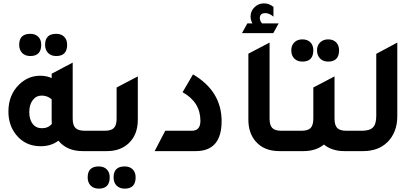

<svg xmlns="http://www.w3.org/2000/svg" viewBox="-20 -898 2471 1141"><path d="M160 -565Q130 -565 112 -583Q94 -601 94 -632Q94 -697 160 -697Q190 -697 207.5 -679.5Q225 -662 225 -632Q225 -565 160 -565ZM314 -565Q284 -565 266 -583Q248 -601 248 -632Q248 -697 314 -697Q344 -697 361.5 -679.5Q379 -662 379 -632Q379 -565 314 -565ZM483 -121H573V0H471Q378 0 327 -62Q284 -29 222 -29Q130 -29 75 -98Q30 -155 30 -235Q30 -334 94 -396Q148 -448 219 -448Q256 -448 287 -434V-460L412 -526V-193Q412 -154 428.5 -137.5Q445 -121 483 -121ZM287 -308Q261 -330 228 -330Q195 -330 174.5 -303Q154 -276 154 -232Q154 -188 174 -162Q194 -136 229 -136Q267 -136 288 -162Q287 -170 287 -187Z M513 0V-121H603Q641 -121 657 -137.5Q673 -154 673 -193V-378L799 -444V-187Q799 -96 743 -45Q694 0 615 0ZM567 223Q537 223 519 205Q501 187 501 156Q501 91 567 91Q597 91 614.5 108.5Q632 126 632 156Q632 223 567 223ZM721 223Q691 223 673 205Q655 187 655 156Q655 91 721 91Q751 91 768.5 108.5Q786 126 786 156Q786 223 721 223Z M899 0 962 -121H1120Q1171 -121 1171 -180Q1171 -291 1065 -350L1127 -456Q1297 -356 1297 -178Q1297 0 1143 0Z M1418 -701 1450 -759H1480Q1469 -779 1469 -800Q1469 -832 1492.5 -855Q1516 -878 1549 -878Q1579 -878 1605 -857V-799Q1581 -820 1557 -820Q1524 -820 1524 -790Q1524 -775 1537 -759H1636L1604 -701ZM1640 0Q1549 0 1499 -58Q1456 -108 1456 -187V-579L1582 -645V-193Q1582 -154 1598 -137.5Q1614 -121 1652 -121H1742V0Z M1777 -532Q1747 -532 1729 -550Q1711 -568 1711 -599Q1711 -628 1729 -646Q1747 -664 1777 -664Q1807 -664 1824.5 -646.5Q1842 -629 1842 -599Q1842 -532 1777 -532ZM1930 -532Q1900 -532 1882 -550.5Q1864 -569 1864 -599Q1864 -628 1882.5 -646Q1901 -664 1930 -664Q1960 -664 1977.5 -646.5Q1995 -629 1995 -599Q1995 -532 1930 -532ZM2038 -121H2128V0H2026Q1953 0 1905 -39Q1857 0 1784 0H1682V-121H1772Q1810 -121 1826 -137.5Q1842 -154 1842 -193V-378L1968 -444V-193Q1968 -154 1984 -137.5Q2000 -121 2038 -121Z M2068 0V-121H2131Q2177 -121 2196.5 -141Q2216 -161 2216 -209V-578L2341 -645V-208Q2341 -111 2282 -53Q2228 0 2138 0Z"/></svg>

Font: Space Grotesk
Style: Bold
Weight: 700
Designer: Florian Karsten
Foundry: Florian Karsten
Version: Version 2.000